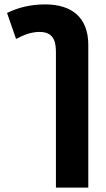

<svg xmlns="http://www.w3.org/2000/svg" viewBox="-20 -593 481 872"><path d="M53 -416C86 -434 122 -448 159 -448C215 -448 234 -416 234 -359V259H381V-389C381 -512 308 -573 185 -573C120 -573 62 -559 12 -534Z"/></svg>

Font: Noto Sans Thai Looped Condensed ExtraBold
Style: Regular
Weight: 800
Width: 3
Designer: Sasikarn Vongin, Ben Mitchell
Foundry: The Fontpad Ltd
Version: Version 1.001